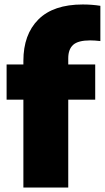

<svg xmlns="http://www.w3.org/2000/svg" viewBox="-20 -838 468 858"><path d="M84.5 0V-392.5H9.5V-550H84.5V-566Q84.5 -684 151.5 -751Q218.5 -818 350 -818Q391 -818 428.5 -812V-654.5Q403 -657.5 383 -657.5Q329.5 -657.5 307.2 -637.8Q285 -618 285 -577.5V-550H405.5V-392.5H285V0Z"/></svg>

Font: Encode Sans Semi Condensed Black
Style: Regular
Weight: 900
Width: 4
Designer: Multiple Designers
Foundry: Impallari Type
Version: Version 3.000; ttfautohint (v1.8.3) -l 8 -r 50 -G 200 -x 14 